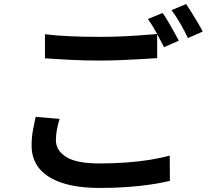

<svg xmlns="http://www.w3.org/2000/svg" viewBox="-20 -879 1040 948"><path d="M202 -710Q257 -703 325.5 -700Q394 -697 472 -697Q521 -697 572 -699Q623 -701 671 -704.5Q719 -708 756 -711V-592Q722 -590 673.5 -587Q625 -584 572.5 -582Q520 -580 473 -580Q395 -580 328.5 -583.5Q262 -587 202 -591ZM274 -292Q266 -264 261 -238.5Q256 -213 256 -187Q256 -136 307 -104Q358 -72 470 -72Q538 -72 601.5 -76.5Q665 -81 720.5 -90Q776 -99 818 -111L819 14Q778 24 724.5 32Q671 40 608 44.5Q545 49 474 49Q363 49 288 24.5Q213 0 174.5 -46.5Q136 -93 136 -160Q136 -202 143 -238Q150 -274 156 -302ZM783 -815Q796 -797 810.5 -772Q825 -747 839 -722Q853 -697 863 -678L790 -646Q774 -677 752.5 -717Q731 -757 710 -785ZM899 -859Q912 -840 927.5 -815Q943 -790 957.5 -765.5Q972 -741 981 -723L908 -691Q893 -723 870.5 -762Q848 -801 827 -829Z"/></svg>

Font: Noto Sans JP SemiBold
Style: Regular
Weight: 600
Designer: Ryoko NISHIZUKA  (kana, bopomofo & ideographs); Paul D. Hunt (Latin, Greek & Cyrillic); Sandoll Communications , Soo-you
Foundry: Adobe
Version: Version 2.004-H2;hotconv 1.0.118;makeotfexe 2.5.65603